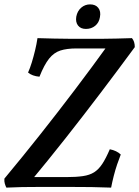

<svg xmlns="http://www.w3.org/2000/svg" viewBox="-42 -853 635 876"><path d="M-13 3Q-17 -5 -20 -15Q-23 -25 -22 -38Q62 -139 142 -240Q222 -341 300 -444Q378 -547 453 -651L463 -632H307Q263 -632 233.5 -622.5Q204 -613 182 -585.5Q160 -558 138 -503Q105 -506 86 -522Q95 -542 103 -568Q111 -594 118 -623Q125 -652 129 -679Q170 -678 205 -677Q240 -676 277 -676Q314 -676 361 -676Q395 -676 425.5 -676Q456 -676 488.5 -677Q521 -678 560 -679Q573 -664 573 -638Q495 -532 416.5 -428.5Q338 -325 258 -223.5Q178 -122 94 -21L87 -45H259Q305 -45 336 -49.5Q367 -54 387.5 -67Q408 -80 424.5 -105Q441 -130 459 -172Q490 -166 509 -148Q501 -128 492.5 -103Q484 -78 477 -50.5Q470 -23 465 3Q417 1 375.5 0.5Q334 0 293.5 0Q253 0 208 0Q161 0 126 0Q91 0 59 0.5Q27 1 -13 3ZM350 -721Q326 -721 314 -736.5Q302 -752 306 -777Q311 -803 328.5 -818Q346 -833 369 -833Q394 -833 406.5 -817Q419 -801 414 -775Q410 -750 392.5 -735.5Q375 -721 350 -721Z"/></svg>

Font: Vollkorn
Style: Italic
Weight: 400
Italic angle: -11°
Designer: Friedrich Althausen
Foundry: Friedrich Althausen
Version: Version 5.001